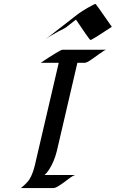

<svg xmlns="http://www.w3.org/2000/svg" viewBox="-20 -955 588 975"><path d="M187 -636.2Q286.6 -702.6 297.4 -702.6H520Q511.7 -701.7 481 -679Q450.2 -656.2 434.6 -646.2Q418.9 -636.2 409.7 -636.2H373L269 -189.5Q255.4 -133.3 227.5 -91.3Q217.8 -76.2 206.1 -66.4H362.3Q351.6 -64.5 324.7 -43.9Q297.9 -23.4 287.1 -16.6Q262.2 0 252 0H86.4Q119.6 -27.3 130.4 -45.9Q147 -73.2 157.2 -116.7L278.3 -636.2ZM439.5 -752Q434.6 -752 365.7 -855.5L316.4 -816.9Q309.6 -811.5 301.3 -807.9Q293 -804.2 279.3 -796.9Q232.9 -772 209.5 -754.4L358.4 -870.1Q393.6 -899.4 454.6 -931.2Q462.9 -935.1 464.1 -935.1Q465.3 -935.1 466.6 -933.6Q467.8 -932.1 469.2 -930.2Q473.6 -924.3 482.9 -911.6Q495.6 -894.5 547.9 -818.8Q447.3 -752 439.5 -752Z"/></svg>

Font: Fondamento
Style: Italic
Weight: 400
Italic angle: -12°
Version: Version 1.000